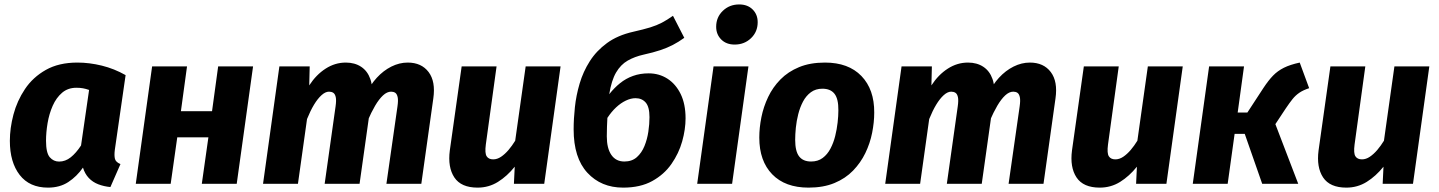

<svg xmlns="http://www.w3.org/2000/svg" viewBox="-20 -832 6512 869"><path d="M330.3 -548.8Q384.6 -548.8 440.8 -535Q497 -521.2 548.5 -492L499.7 -153.8Q496.4 -127.8 500.3 -112.9Q504.1 -98.1 525.2 -89.4L479.7 14.6Q450.5 11.9 424.9 2.1Q399.4 -7.7 381.7 -26.6Q364 -45.4 355.5 -73.4Q327.7 -33.4 289.2 -8.1Q250.7 17.2 197.2 17.2Q113.6 17.2 69.1 -40.2Q24.6 -97.7 24.6 -194.6Q24.6 -251.8 40.9 -313.6Q57.2 -375.4 93 -428.9Q128.8 -482.4 187.5 -515.6Q246.2 -548.8 330.3 -548.8ZM325.8 -434.8Q287.6 -434.8 261.2 -412.4Q234.8 -389.9 218.6 -353.5Q202.5 -317 195.4 -275Q188.3 -233 188.3 -194.9Q188.3 -139.9 205.3 -120.3Q222.3 -100.7 247.4 -100.7Q275.8 -100.7 300 -119.9Q324.2 -139.1 346.8 -173.6L383.2 -424.9Q368.7 -430 355.7 -432.4Q342.7 -434.8 325.8 -434.8Z M1051.4 0H893.4L923.2 -210.5H782.3L752.5 0H594.5L668.5 -531.6H826.5L798.8 -328.8H939.7L967.4 -531.6H1125.4Z M1545.1 -548.8Q1585.6 -548.8 1614.4 -529.8Q1643.3 -510.8 1656.1 -474.4Q1669 -438.1 1661.7 -385.7L1607.4 0H1449.4L1498.8 -350.4Q1502.8 -378.1 1499.6 -392.5Q1496.3 -407 1488.3 -412.1Q1480.3 -417.1 1469.1 -417.1Q1452.8 -417.1 1435.3 -401.3Q1417.8 -385.5 1401.2 -358.1Q1384.7 -330.6 1369.6 -293.2L1328.5 0H1170.5L1244.5 -531.6H1381.7L1379.6 -445.5Q1411 -493.9 1453.7 -521.3Q1496.3 -548.8 1545.1 -548.8ZM1825.3 -548.8Q1887.5 -548.8 1919.9 -505.9Q1952.2 -463 1941.2 -386.7L1886.9 0H1728.9L1779 -350.4Q1783 -378.1 1779.8 -392.5Q1776.5 -407 1768.8 -412.1Q1761.2 -417.1 1750 -417.1Q1731.7 -417.1 1713.4 -400.1Q1695.2 -383.1 1677.7 -353.3Q1660.2 -323.4 1643.4 -284.1L1635.1 -403.3Q1655.3 -447.2 1685.2 -479.9Q1715.2 -512.6 1751.4 -530.7Q1787.7 -548.8 1825.3 -548.8Z M2141.6 17.2Q2067 17.2 2036.4 -28.9Q2005.9 -75 2015.9 -151.3L2069.5 -531.6H2227.5L2178.8 -177.5Q2173.7 -138.4 2182.7 -124.6Q2191.6 -110.7 2212.3 -110.7Q2230.3 -110.7 2247.8 -122.4Q2265.2 -134.1 2281.5 -153.1Q2297.7 -172.2 2311.8 -195.1L2359.2 -531.6H2517.2L2443.2 0H2306L2309.7 -77.5Q2275.3 -34.6 2233.7 -8.7Q2192 17.2 2141.6 17.2Z M2915.8 -500Q2963.2 -500 3000.9 -475.9Q3038.6 -451.7 3060.8 -406.3Q3082.9 -360.8 3082.9 -296.5Q3082.9 -246.6 3067.6 -192.1Q3052.3 -137.6 3019 -89.9Q2985.8 -42.2 2931.9 -12.5Q2878 17.2 2800.4 17.2Q2700.7 17.2 2638.5 -50.1Q2576.3 -117.4 2576.3 -246.6Q2576.3 -293.7 2582 -346.9Q2587.6 -400.2 2603.5 -453.9Q2619.3 -507.6 2649.3 -554.7Q2679.2 -601.9 2727.3 -637.1Q2775.4 -672.3 2846.3 -688.3Q2893.1 -698.9 2922.9 -708Q2952.6 -717.2 2975.7 -729.3Q2998.9 -741.5 3025.9 -760.5L3077.1 -660.8Q3051.5 -642.3 3025.6 -628.8Q2999.8 -615.4 2968.3 -604.9Q2936.9 -594.4 2892.9 -584.7Q2852.5 -575.7 2820.8 -557.6Q2789.2 -539.5 2768.3 -503.7Q2747.5 -468 2737.4 -405.6Q2760 -434.3 2786.5 -455.6Q2812.9 -476.9 2845.1 -488.4Q2877.4 -500 2915.8 -500ZM2805.9 -101Q2840.2 -101 2862.3 -120.6Q2884.4 -140.2 2896.9 -171Q2909.4 -201.9 2914.5 -236.4Q2919.6 -270.9 2919.6 -301.7Q2919.6 -348.3 2902.4 -368Q2885.2 -387.6 2856.5 -387.6Q2835.5 -387.6 2812.8 -376.8Q2790 -366 2768.6 -346.1Q2747.2 -326.1 2729 -298.4Q2728 -279.1 2727.2 -258.3Q2726.4 -237.5 2726.4 -214.8Q2726.4 -160.8 2747 -130.9Q2767.6 -101 2805.9 -101Z M3209.5 -531.6H3367.5L3293.5 0H3135.5ZM3305.1 -630.3Q3267.1 -630.3 3244.3 -653.3Q3221.4 -676.3 3221.4 -710.7Q3221.4 -754 3251.5 -782.9Q3281.6 -811.9 3325.6 -811.9Q3363.6 -811.9 3386.4 -789.2Q3409.3 -766.5 3409.3 -731.5Q3409.3 -688.1 3379.2 -659.2Q3349.1 -630.3 3305.1 -630.3Z M3639.4 17.2Q3533.6 17.2 3475.1 -43.1Q3416.6 -103.4 3416.6 -209.3Q3416.6 -254.1 3426.1 -301.4Q3435.6 -348.7 3456.7 -393Q3477.8 -437.3 3512.4 -472.5Q3547 -507.7 3596.8 -528.2Q3646.5 -548.8 3713.7 -548.8Q3820.2 -548.8 3878.8 -488Q3937.5 -427.2 3936.8 -322.3Q3936.8 -278.4 3927.3 -230.8Q3917.9 -183.2 3896.6 -139.2Q3875.3 -95.2 3840.9 -59.7Q3806.5 -24.2 3756.6 -3.5Q3706.7 17.2 3639.4 17.2ZM3650.9 -101Q3682.1 -101 3703.5 -117.1Q3724.9 -133.1 3738.7 -159.4Q3752.5 -185.6 3760.1 -216.2Q3767.7 -246.9 3771.1 -277.5Q3774.5 -308.2 3774.5 -332.3Q3775.1 -384.4 3757 -407.5Q3739 -430.5 3702.2 -430.5Q3671.7 -430.5 3650 -414.5Q3628.3 -398.4 3614.4 -372.2Q3600.6 -345.9 3592.9 -315.3Q3585.1 -284.7 3582 -254Q3579 -223.4 3579 -199.3Q3579 -147.2 3596.9 -124.1Q3614.8 -101 3650.9 -101Z M4361.1 -548.8Q4401.6 -548.8 4430.4 -529.8Q4459.3 -510.8 4472.1 -474.4Q4485 -438.1 4477.7 -385.7L4423.4 0H4265.4L4314.8 -350.4Q4318.8 -378.1 4315.6 -392.5Q4312.3 -407 4304.3 -412.1Q4296.3 -417.1 4285.1 -417.1Q4268.8 -417.1 4251.3 -401.3Q4233.8 -385.5 4217.2 -358.1Q4200.7 -330.6 4185.6 -293.2L4144.5 0H3986.5L4060.5 -531.6H4197.7L4195.6 -445.5Q4227 -493.9 4269.7 -521.3Q4312.3 -548.8 4361.1 -548.8ZM4641.3 -548.8Q4703.5 -548.8 4735.9 -505.9Q4768.2 -463 4757.2 -386.7L4702.9 0H4544.9L4595 -350.4Q4599 -378.1 4595.8 -392.5Q4592.5 -407 4584.8 -412.1Q4577.2 -417.1 4566 -417.1Q4547.7 -417.1 4529.4 -400.1Q4511.2 -383.1 4493.7 -353.3Q4476.2 -323.4 4459.4 -284.1L4451.1 -403.3Q4471.3 -447.2 4501.2 -479.9Q4531.2 -512.6 4567.4 -530.7Q4603.7 -548.8 4641.3 -548.8Z M4957.6 17.2Q4883 17.2 4852.4 -28.9Q4821.9 -75 4831.9 -151.3L4885.5 -531.6H5043.5L4994.8 -177.5Q4989.7 -138.4 4998.7 -124.6Q5007.6 -110.7 5028.3 -110.7Q5046.3 -110.7 5063.8 -122.4Q5081.2 -134.1 5097.5 -153.1Q5113.7 -172.2 5127.8 -195.1L5175.2 -531.6H5333.2L5259.2 0H5122L5125.7 -77.5Q5091.3 -34.6 5049.7 -8.7Q5008 17.2 4957.6 17.2Z M5862.6 -548.8 5905.3 -432.9Q5878.6 -424.2 5861.2 -412.4Q5843.7 -400.5 5830.1 -383.6Q5816.6 -366.7 5799.4 -341.2L5752.4 -270.1L5855.9 0H5692.8L5613.8 -226H5567.9L5536.5 0H5378.5L5452.5 -531.6H5610.5L5581.8 -322.7H5625.7L5698.4 -434Q5720.9 -468.1 5741.7 -489.6Q5762.5 -511.1 5790.9 -525.3Q5819.2 -539.4 5862.6 -548.8Z M6073.6 17.2Q5999 17.2 5968.4 -28.9Q5937.9 -75 5947.9 -151.3L6001.5 -531.6H6159.5L6110.8 -177.5Q6105.7 -138.4 6114.7 -124.6Q6123.6 -110.7 6144.3 -110.7Q6162.3 -110.7 6179.8 -122.4Q6197.2 -134.1 6213.5 -153.1Q6229.7 -172.2 6243.8 -195.1L6291.2 -531.6H6449.2L6375.2 0H6238L6241.7 -77.5Q6207.3 -34.6 6165.7 -8.7Q6124 17.2 6073.6 17.2Z"/></svg>

Font: Fira Sans Variable
Style: Italic
Weight: 397
Italic angle: -8°
Designer: Carrois Corporate & Edenspiekermann AG
Foundry: Carrois Corporate GbR & Edenspiekermann AG
Version: Version 4.202